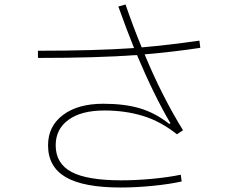

<svg xmlns="http://www.w3.org/2000/svg" viewBox="-20 -821 1040 855"><path d="M228 -174Q228 -93 298 -55.5Q368 -18 520 -18Q589 -18 661 -25Q733 -32 785 -43L789 -13Q736 -1 661 6.5Q586 14 517 14Q352 14 273 -32Q194 -78 194 -174Q194 -259 260.5 -309Q327 -359 440 -359Q535 -359 603.5 -338.5Q672 -318 734 -269L739 -272Q666 -396 590 -576Q414 -563 149 -563V-595Q404 -595 577 -607Q545 -686 507 -792L539 -801Q573 -702 611 -610Q728 -620 868 -640L872 -608Q754 -590 624 -579Q700 -395 795 -241L768 -223Q695 -281 616 -305Q537 -329 445 -329Q342 -329 285 -287.5Q228 -246 228 -174Z"/></svg>

Font: IBM Plex Sans JP ExtraLight
Style: Regular
Weight: 200
Designer: Mike Abbink; Paul van der Laan; Pieter van Rosmalen; Wujin Sim; Yejin Wi; Jinhee Kim; Boomi Park; Yona Kim; Kichan Ma
Foundry: Sandoll Inc.
Version: Version 1.001